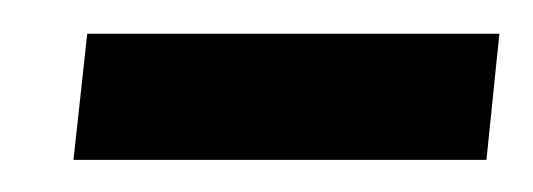

<svg xmlns="http://www.w3.org/2000/svg" viewBox="-20 -830 322 116"><path d="M24.4 -733.4 32.7 -809.6H281.7L273.9 -733.4Z"/></svg>

Font: Oswald
Style: Bold
Weight: 700
Designer: Vernon Adams
Foundry: Vernon Adams
Version: 3.0; ttfautohint (v0.94.23-7a4d-dirty) -l 8 -r 50 -G 200 -x 